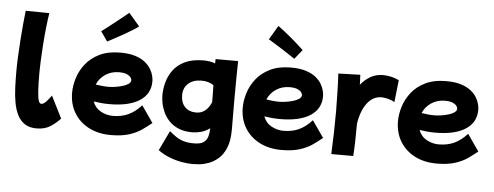

<svg xmlns="http://www.w3.org/2000/svg" viewBox="-63 -1040 3772 1465"><g transform="rotate(5 1823.0 -308.0)"><path d="M243 79Q188 79 152.5 55.5Q117 32 96.5 -9Q76 -50 66.5 -103Q57 -156 54.5 -216.5Q52 -277 52 -338Q52 -391 55 -454.5Q58 -518 62.5 -583.5Q67 -649 72.5 -707Q78 -765 83 -808L264 -806Q256 -755 249 -690.5Q242 -626 237.5 -560Q233 -494 230.5 -438Q228 -382 228 -349Q228 -258 231.5 -206Q235 -154 242.5 -132.5Q250 -111 263 -111Q280 -111 300 -132.5Q320 -154 339 -181L424 -12Q393 22 350 50.5Q307 79 243 79Z M812 80Q716 80 643.5 42.5Q571 5 530.5 -62Q490 -129 490 -217Q490 -270 508 -328.5Q526 -387 566 -438Q606 -489 671.5 -521Q737 -553 831 -553Q899 -553 945.5 -538Q992 -523 1021.5 -499Q1051 -475 1066.5 -448Q1082 -421 1087.5 -396.5Q1093 -372 1093 -356Q1093 -259 1011.5 -206.5Q930 -154 781 -154Q747 -154 716.5 -157Q686 -160 660 -164Q679 -114 723 -90.5Q767 -67 814 -67Q882 -67 934 -91.5Q986 -116 1032 -167L1121 -39Q1089 -13 1049.5 15Q1010 43 953 61.5Q896 80 812 80ZM834 -403Q775 -403 730 -373Q685 -343 664 -294Q689 -290 713.5 -287.5Q738 -285 762 -285Q784 -285 812.5 -289Q841 -293 868.5 -301Q896 -309 914 -321.5Q932 -334 932 -351Q932 -359 924 -371Q916 -383 895 -393Q874 -403 834 -403ZM722.3 -628.4 670.3 -702.9Q692.9 -719.5 721.8 -741.6Q750.7 -763.6 780.1 -787.2Q809.5 -810.7 834 -830.3Q858.5 -849.9 872.2 -861.6L955.5 -764.6Q939.8 -751.9 911.4 -734.2Q883 -716.6 848.7 -697Q814.4 -677.4 781.1 -659.8Q747.7 -642.1 722.3 -628.4Z M1430 5Q1367 5 1323 -14Q1279 -33 1250.5 -63.5Q1222 -94 1206 -129.5Q1190 -165 1184 -198.5Q1178 -232 1178 -257Q1178 -305 1191.5 -356Q1205 -407 1237.5 -451Q1270 -495 1326.5 -522Q1383 -549 1469 -549Q1495 -549 1517 -545Q1539 -541 1558 -534V-567H1731Q1730 -507 1729 -431.5Q1728 -356 1728 -261Q1728 -212 1728.5 -158.5Q1729 -105 1729 -42Q1729 44 1706 99Q1683 154 1647 184Q1611 214 1572.5 227.5Q1534 241 1501.5 243.5Q1469 246 1453 246Q1414 246 1367 237.5Q1320 229 1273 210.5Q1226 192 1187 163L1260 11Q1285 32 1310 49.5Q1335 67 1368 77.5Q1401 88 1450 88Q1500 88 1524 70.5Q1548 53 1555.5 24.5Q1563 -4 1564 -38Q1530 -13 1495 -4Q1460 5 1430 5ZM1328 -271Q1328 -214 1359.5 -181Q1391 -148 1446 -148Q1523 -148 1561 -237Q1561 -269 1560.5 -302.5Q1560 -336 1559 -368Q1519 -394 1467 -394Q1403 -394 1365.5 -360.5Q1328 -327 1328 -271Z M2119 80Q2023 80 1950.5 42.5Q1878 5 1837.5 -62Q1797 -129 1797 -217Q1797 -270 1815 -328.5Q1833 -387 1873 -438Q1913 -489 1978.5 -521Q2044 -553 2138 -553Q2206 -553 2252.5 -538Q2299 -523 2328.5 -499Q2358 -475 2373.5 -448Q2389 -421 2394.5 -396.5Q2400 -372 2400 -356Q2400 -259 2318.5 -206.5Q2237 -154 2088 -154Q2054 -154 2023.5 -157Q1993 -160 1967 -164Q1986 -114 2030 -90.5Q2074 -67 2121 -67Q2189 -67 2241 -91.5Q2293 -116 2339 -167L2428 -39Q2396 -13 2356.5 15Q2317 43 2260 61.5Q2203 80 2119 80ZM2141 -403Q2082 -403 2037 -373Q1992 -343 1971 -294Q1996 -290 2020.5 -287.5Q2045 -285 2069 -285Q2091 -285 2119.5 -289Q2148 -293 2175.5 -301Q2203 -309 2221 -321.5Q2239 -334 2239 -351Q2239 -359 2231 -371Q2223 -383 2202 -393Q2181 -403 2141 -403ZM2156.1 -621.5Q2137.5 -634.3 2109.5 -652.9Q2081.6 -671.5 2051.2 -690.6Q2020.9 -709.7 1993.9 -726.4Q1967 -743.1 1950.3 -752.9L2014 -860.7Q2033.6 -846.9 2060.5 -825.9Q2087.5 -804.8 2115.9 -780.8Q2144.3 -756.8 2170.3 -733.8Q2196.3 -710.7 2213.9 -693.1Z M2501 78Q2505 -5 2507 -88Q2509 -171 2509 -252Q2508 -326 2506.5 -398.5Q2505 -471 2501 -539L2669 -544Q2670 -507 2672 -468Q2704 -508 2746.5 -532.5Q2789 -557 2844 -557Q2865 -557 2898 -551Q2931 -545 2965 -528L2946 -359Q2921 -374 2892.5 -380.5Q2864 -387 2845 -387Q2781 -387 2736.5 -329.5Q2692 -272 2676 -170Q2676 -100 2674.5 -36.5Q2673 27 2669 78Z M3308 80Q3212 80 3139.5 42.5Q3067 5 3026.5 -62Q2986 -129 2986 -217Q2986 -270 3004 -328.5Q3022 -387 3062 -438Q3102 -489 3167.5 -521Q3233 -553 3327 -553Q3395 -553 3441.5 -538Q3488 -523 3517.5 -499Q3547 -475 3562.5 -448Q3578 -421 3583.5 -396.5Q3589 -372 3589 -356Q3589 -259 3507.5 -206.5Q3426 -154 3277 -154Q3243 -154 3212.5 -157Q3182 -160 3156 -164Q3175 -114 3219 -90.5Q3263 -67 3310 -67Q3378 -67 3430 -91.5Q3482 -116 3528 -167L3617 -39Q3585 -13 3545.5 15Q3506 43 3449 61.5Q3392 80 3308 80ZM3330 -403Q3271 -403 3226 -373Q3181 -343 3160 -294Q3185 -290 3209.5 -287.5Q3234 -285 3258 -285Q3280 -285 3308.5 -289Q3337 -293 3364.5 -301Q3392 -309 3410 -321.5Q3428 -334 3428 -351Q3428 -359 3420 -371Q3412 -383 3391 -393Q3370 -403 3330 -403Z"/></g></svg>

Font: Mochiy Pop P One
Style: Regular
Weight: 400
Designer: FONTDASU
Foundry: FONTDASU / Google Inc. / Adobe
Version: Version 2.000